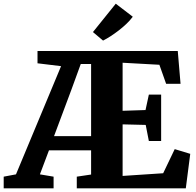

<svg xmlns="http://www.w3.org/2000/svg" viewBox="-67 -1019 1060 1039"><path d="M-47 0V-63L19.5 -75.5L263.5 -661L136 -676.5V-743H895L910 -565.5H832L795.5 -668.5L596.5 -679.5V-419.5L720.5 -423.5L738.5 -507H805V-256H738.5L721.5 -343L596.5 -346V-67L816 -81.5L878.5 -212L962.5 -186.5L938.5 0H348.5V-63L426 -74.5V-205.5H198L149 -75.5L223 -63V0ZM225.5 -282.5H426V-672.5H370L319.5 -534ZM490.5 -799.5 436 -845.5 559.5 -999 651.5 -928.5Q636 -907.5 616 -888.8Q596 -870 574.5 -853.5Q553 -837 531.8 -823.2Q510.5 -809.5 491 -799.5Z"/></svg>

Font: Merriweather 24pt Black
Style: Regular
Weight: 900
Designer: Eben Sorkin
Foundry: Eben Sorkin
Version: Version 2.100